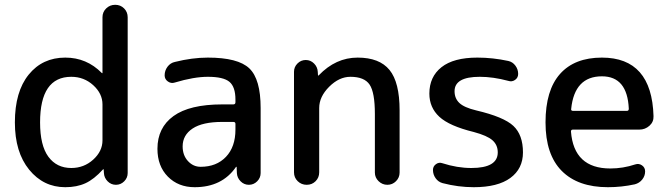

<svg xmlns="http://www.w3.org/2000/svg" viewBox="-20 -770 2785 800"><path d="M277 -450Q147 -450 147 -260Q147 -164 181.5 -117Q216 -70 277 -70Q330 -70 368.5 -105Q407 -140 407 -185V-335Q407 -380 368.5 -415Q330 -450 277 -450ZM252 10Q161 10 101.5 -63Q42 -136 42 -260Q42 -388 99.5 -459Q157 -530 252 -530Q341 -530 404 -466Q405 -465 406 -465Q407 -465 407 -466V-698Q407 -720 422.5 -735Q438 -750 460 -750Q482 -750 497 -735Q512 -720 512 -698V-49Q512 -29 497.5 -14.5Q483 0 463 0Q443 0 428.5 -14.5Q414 -29 413 -49L412 -64Q412 -65 411 -65Q410 -65 409 -64Q372 -23 336 -6.5Q300 10 252 10Z M906 -262Q824 -262 782.5 -234.5Q741 -207 741 -160Q741 -123 763 -99Q785 -75 816 -75Q882 -75 921.5 -116.5Q961 -158 961 -230V-254Q961 -262 952 -262ZM791 10Q723 10 679.5 -34Q636 -78 636 -150Q636 -238 703 -286.5Q770 -335 906 -335H952Q961 -335 961 -344V-355Q961 -408 936 -429Q911 -450 846 -450Q788 -450 708 -426Q693 -421 679.5 -430.5Q666 -440 666 -456Q666 -476 678 -492Q690 -508 709 -512Q781 -530 846 -530Q972 -530 1019 -485Q1066 -440 1066 -320V-49Q1066 -29 1051.5 -14.5Q1037 0 1017 0Q997 0 982.5 -14.5Q968 -29 967 -49L966 -74Q966 -75 965 -75Q963 -75 963 -74Q905 10 791 10Z M1205 -52V-471Q1205 -491 1219.5 -505.5Q1234 -520 1254 -520Q1274 -520 1288.5 -505.5Q1303 -491 1304 -471L1305 -456Q1305 -455 1306 -455Q1307 -455 1308 -456Q1379 -530 1470 -530Q1561 -530 1603 -478.5Q1645 -427 1645 -310V-51Q1645 -30 1630 -15Q1615 0 1594 0Q1573 0 1557.5 -15Q1542 -30 1542 -51V-295Q1542 -385 1520 -417.5Q1498 -450 1440 -450Q1393 -450 1351.5 -408.5Q1310 -367 1310 -320V-52Q1310 -30 1295 -15Q1280 0 1258 0Q1236 0 1220.5 -15Q1205 -30 1205 -52Z M1954 -220Q1852 -245 1810.5 -283.5Q1769 -322 1769 -380Q1769 -450 1819.5 -490Q1870 -530 1969 -530Q2033 -530 2098 -516Q2116 -512 2127.5 -496.5Q2139 -481 2139 -462Q2139 -446 2126 -437Q2113 -428 2098 -433Q2035 -450 1979 -450Q1874 -450 1874 -390Q1874 -360 1894 -341Q1914 -322 1964 -310Q2079 -283 2119 -245.5Q2159 -208 2159 -135Q2159 -67 2106.5 -28.5Q2054 10 1954 10Q1889 10 1824 -7Q1806 -12 1795 -27.5Q1784 -43 1784 -62Q1784 -77 1796.5 -86Q1809 -95 1823 -90Q1885 -70 1944 -70Q2054 -70 2054 -135Q2054 -166 2032 -185.5Q2010 -205 1954 -220Z M2488 -452Q2374 -452 2360 -317Q2358 -308 2368 -308H2592Q2600 -308 2600 -317Q2594 -452 2488 -452ZM2513 10Q2388 10 2320.5 -58Q2253 -126 2253 -260Q2253 -394 2313.5 -462Q2374 -530 2488 -530Q2696 -530 2703 -286Q2704 -262 2686 -246Q2668 -230 2644 -230H2367Q2359 -230 2359 -222Q2371 -68 2523 -68Q2576 -68 2627 -85Q2642 -90 2655 -81Q2668 -72 2668 -56Q2668 -37 2656 -22Q2644 -7 2625 -2Q2570 10 2513 10Z"/></svg>

Font: Rounded Mplus 1c Medium
Style: Regular
Weight: 500
Version: Version 1.059.20150529